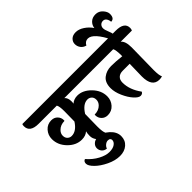

<svg xmlns="http://www.w3.org/2000/svg" viewBox="-323 -1326 1978 1978"><g transform="rotate(-45 665.5 -337.0)"><path d="M456 -285 453 -105Q453 -25 468 0Q450 7 426 7Q375 7 352 -23.5Q329 -54 329 -91Q329 -128 336 -152Q302 -121 246 -121Q163 -121 96.5 -189Q30 -257 30 -344Q30 -401 67.5 -443.5Q105 -486 163 -486Q204 -486 230 -459.5Q256 -433 256 -396Q256 -390 255 -385Q196 -385 160 -348Q134 -322 134 -290Q134 -258 153 -240Q172 -222 198 -222Q268 -222 323 -308Q325 -386 325 -457.5Q325 -529 310 -552H46Q-80 -552 -80 -642Q-80 -659 -75 -669H708Q834 -669 834 -584Q834 -566 827 -552H420Q449 -528 449 -474Q449 -458 446 -445Q482 -476 532 -476Q611 -476 678.5 -407Q746 -338 746 -252Q746 -195 708.5 -152.5Q671 -110 613 -110Q572 -110 546 -136.5Q520 -163 520 -200Q520 -206 521 -211Q581 -211 617 -248Q642 -274 642 -306.5Q642 -339 623 -356.5Q604 -374 578 -374Q511 -374 456 -285Z M126 42Q179 103 242 136.5Q305 170 356 170Q407 170 435.5 150Q464 130 464 102Q464 90 455.5 81.5Q447 73 427.5 73Q408 73 388.5 88.5Q369 104 362 126Q329 123 310 101Q291 79 291 49.5Q291 20 315.5 -2.5Q340 -25 382 -25Q446 -25 502 26Q558 77 558 139Q558 201 515 238.5Q472 276 404.5 276Q337 276 263 240.5Q189 205 144 160Q99 115 99 83Q99 51 126 42Z M1280 -431 1275 -105Q1275 -25 1290 0Q1272 7 1248 7Q1142 7 1142 -145Q1142 -172 1146 -326H1044Q1003 -326 979.5 -304Q956 -282 956 -241Q956 -137 1031 -35Q1020 -12 992.5 -12Q965 -12 926.5 -54.5Q888 -97 858.5 -163.5Q829 -230 829 -287Q829 -369 877.5 -407Q926 -445 993 -445Q1060 -445 1147 -435V-440Q1147 -527 1132 -552H840Q714 -552 714 -642Q714 -659 719 -669H1285Q1411 -669 1411 -584Q1411 -566 1404 -552H1241Q1280 -522 1280 -431Z M1366 -833Q1366 -767 1317 -767Q1315 -795 1301.5 -814.5Q1288 -834 1264 -834Q1240 -834 1225 -818Q1210 -802 1210 -779Q1210 -756 1226 -718.5Q1242 -681 1242 -663Q1242 -645 1229 -634.5Q1216 -624 1197 -624Q1103 -815 1025 -815Q984 -815 963 -774Q928 -783 908.5 -809.5Q889 -836 889 -869Q889 -902 913.5 -926Q938 -950 982.5 -950Q1027 -950 1073 -919.5Q1119 -889 1149 -844Q1153 -882 1181.5 -909Q1210 -936 1256.5 -936Q1303 -936 1334.5 -901Q1366 -866 1366 -833Z"/></g></svg>

Font: Laila
Style: Bold
Weight: 700
Designer: Hitesh Malaviya
Foundry: Indian Type Foundry
Version: Version 1.302;PS 1.0;hotconv 1.0.78;makeotf.lib2.5.61930; tt